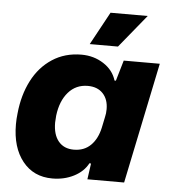

<svg xmlns="http://www.w3.org/2000/svg" viewBox="-53 -795 754 854"><g transform="rotate(5 323.5 -368.5)"><path d="M30 -216Q30 -240 33 -265Q41 -347 74 -411.5Q107 -476 163.5 -513Q220 -550 294 -550Q349 -550 392.5 -522Q436 -494 450 -448H456L483 -540H644L532 0H368L378 -71L371 -72Q351 -34 308 -12Q265 10 212 10Q128 10 79 -51.5Q30 -113 30 -216ZM412 -235 422 -283Q426 -299 426 -318Q426 -362 401.5 -388Q377 -414 334 -414Q281 -414 247 -375Q213 -336 205 -270Q203 -248 203 -239Q203 -185 227.5 -155.5Q252 -126 296 -126Q342 -126 371.5 -155Q401 -184 412 -235ZM406 -747H572L452 -600H326Z"/></g></svg>

Font: Mona Sans ExtraBold
Style: Italic
Weight: 800
Italic angle: -11.7°
Designer: Deni Anggara
Foundry: GitHub
Version: Version 2.000